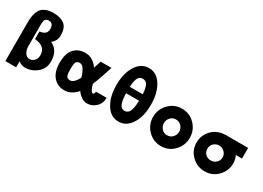

<svg xmlns="http://www.w3.org/2000/svg" viewBox="-16 -1421 3021 2203"><g transform="rotate(30 1494.5 -319.5)"><path d="M39 58V-449Q39 -493 43 -525.5Q47 -558 59.5 -592Q72 -626 93.5 -647.5Q115 -669 152.5 -683Q190 -697 242 -697Q336 -697 389.5 -656.5Q443 -616 443 -513Q443 -442 385 -396Q496 -343 496 -199Q496 -104 426 -46.5Q356 11 270 11Q221 11 182 -23V58ZM182 -487V-223Q182 -172 205.5 -136Q229 -100 267 -100Q300 -100 327 -126.5Q354 -153 354 -199Q354 -305 243 -325Q217 -330 208 -331V-432Q302 -441 302 -517Q302 -594 241 -594Q224 -594 212 -588Q200 -582 194 -575Q188 -568 185.5 -550.5Q183 -533 182.5 -522.5Q182 -512 182 -487Z M588 -239Q588 -362 642.5 -422.5Q697 -483 791 -483Q890 -483 958 -385Q962 -398 974 -433.5Q986 -469 990 -483H1133Q1073 -294 1044 -231Q1040 -221 1040 -218Q1040 -213 1047 -191Q1054 -169 1063 -153Q1078 -122 1093 -122Q1105 -122 1110.5 -136.5Q1116 -151 1116 -158H1257Q1256 -81 1206 -35Q1156 11 1093 11Q1017 11 955 -74Q881 11 791 11Q700 11 644 -53.5Q588 -118 588 -239ZM731 -240Q731 -174 742.5 -147.5Q754 -121 792 -121Q820 -121 845 -147.5Q870 -174 884 -202Q885 -204 889 -216Q885 -240 864 -283V-282Q838 -341 806 -349Q800 -351 788 -351Q752 -350 741.5 -323Q731 -296 731 -240Z M1280 -342Q1280 -497 1342.5 -597Q1405 -697 1509 -697Q1613 -697 1675 -596.5Q1737 -496 1737 -343Q1737 -186 1674 -87.5Q1611 11 1508 11Q1404 11 1342 -89.5Q1280 -190 1280 -342ZM1423 -315V-304Q1425 -266 1428.5 -239.5Q1432 -213 1441 -186Q1450 -159 1466.5 -145Q1483 -131 1508 -131Q1533 -131 1550.5 -145.5Q1568 -160 1577 -186.5Q1586 -213 1590 -243.5Q1594 -274 1595 -315ZM1423 -400H1595Q1593 -433 1589.5 -454Q1586 -475 1577.5 -501.5Q1569 -528 1551.5 -541.5Q1534 -555 1508 -555Q1483 -555 1466 -542Q1449 -529 1440.5 -504.5Q1432 -480 1428.5 -456.5Q1425 -433 1423 -400Z M1827 -237Q1827 -336 1897 -409.5Q1967 -483 2070 -483Q2173 -483 2243 -410Q2313 -337 2313 -236Q2313 -136 2243.5 -62.5Q2174 11 2070 11Q1971 11 1899 -60.5Q1827 -132 1827 -237ZM1970 -236Q1970 -195 1998.5 -163.5Q2027 -132 2070 -132Q2114 -132 2143 -163Q2172 -194 2172 -236Q2172 -278 2143.5 -309.5Q2115 -341 2070 -341Q2027 -341 1998.5 -309.5Q1970 -278 1970 -236Z M2660 -472H2950V-331H2868Q2891 -284 2891 -230Q2891 -133 2821.5 -61Q2752 11 2649 11Q2550 11 2478 -59Q2406 -129 2406 -230Q2406 -331 2476.5 -401.5Q2547 -472 2660 -472ZM2649 -132Q2689 -132 2720 -160Q2751 -188 2751 -230Q2751 -272 2720.5 -301Q2690 -330 2649 -330Q2609 -330 2579 -302Q2549 -274 2549 -231Q2549 -188 2578.5 -160Q2608 -132 2649 -132Z"/></g></svg>

Font: Coval
Style: Heavy
Weight: 900
Foundry: Context Ltd
Version: Version 001.000